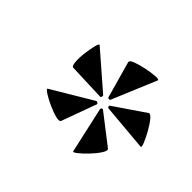

<svg xmlns="http://www.w3.org/2000/svg" viewBox="-95 -829 653 653"><g transform="rotate(45 231.5 -503.0)"><path d="M208 -359Q205 -352 187 -356.5Q169 -361 147 -371Q125 -381 109.5 -391Q94 -401 98 -404L244 -491Q247 -493 251 -490Q255 -487 254 -485ZM310 -315 273 -481Q272 -483 275.5 -486Q279 -489 281 -487L387 -405Q393 -400 383 -384Q373 -368 356 -350Q339 -332 325 -321Q311 -310 310 -315ZM243 -511 109 -516Q102 -516 100.5 -535Q99 -554 102 -578Q105 -602 109.5 -619.5Q114 -637 118 -634L247 -522Q249 -520 247.5 -515Q246 -510 243 -511ZM461 -488 291 -503Q289 -503 287.5 -507.5Q286 -512 289 -513L399 -588Q405 -593 417 -578.5Q429 -564 441 -542.5Q453 -521 459.5 -504.5Q466 -488 461 -488ZM265 -529 228 -661Q226 -669 243.5 -675.5Q261 -682 285 -687Q309 -692 327 -693Q345 -694 343 -689L276 -529Q275 -526 271 -526Q267 -526 265 -529Z"/></g></svg>

Font: Cormorant Light
Style: Bold Italic
Weight: 700
Italic angle: -10°
Version: Version 4.000